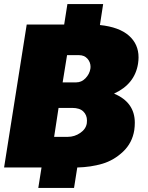

<svg xmlns="http://www.w3.org/2000/svg" viewBox="-20 -820 723 940"><path d="M0 0 110.8 -700H294.2L310 -800H485L469.2 -697.5Q563.3 -687.5 610.8 -645.8Q658.3 -604.2 658.3 -539.2Q658.3 -525 655.8 -508.3Q640 -408.3 538.3 -361.7Q640 -319.2 640 -219.2Q640 -201.7 637.5 -183.3Q627.5 -120 582.5 -77.5Q537.5 -35 481.2 -18.3Q425 -1.7 358.3 0L342.5 100H167.5L183.3 0ZM245 -150H311.7Q345 -150 372.9 -169.2Q400.8 -188.3 405 -216.7Q405.8 -220.8 405.8 -230Q405.8 -256.7 387.9 -274.2Q370 -291.7 333.3 -291.7H266.7ZM286.7 -416.7H353.3Q379.2 -416.7 398.8 -437.1Q418.3 -457.5 422.5 -483.3Q423.3 -486.7 423.3 -492.5Q423.3 -515.8 407.9 -532.9Q392.5 -550 366.7 -550H308.3Z"/></svg>

Font: BoonTook
Style: Italic
Weight: 400
Italic angle: -9°
Designer: Sungsit Sawaiwan
Foundry: FontUni
Version: Version 3.0